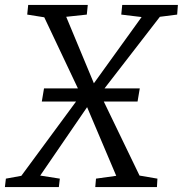

<svg xmlns="http://www.w3.org/2000/svg" viewBox="-51 -763 746 783"><path d="M-31 0 -27 -34.5 36 -46 279.5 -376.5 332 -423.5 526.5 -693.5 443.5 -703.5 447.5 -743H674.5L671.5 -703.5L601 -694.5L357.5 -379.5L304.5 -326.5L113 -47L193 -34.5L189 0ZM337.5 0 340.5 -34.5 423 -46 304 -326.5 279.5 -375.5 129.5 -692.5 60 -703.5 64 -743H307L303 -703.5L219 -694.5L332 -423L357.5 -379.5L518 -47L591 -34.5L589 0ZM119.5 -349 128.5 -402.5H519L510 -349Z"/></svg>

Font: Merriweather 20pt Light
Style: Italic
Weight: 300
Italic angle: -7.8°
Version: Version 2.101